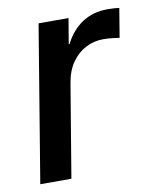

<svg xmlns="http://www.w3.org/2000/svg" viewBox="-66 -581 508 632"><g transform="rotate(-10 187.5 -264.5)"><path d="M18.1 0 104.5 -522.5H204.6L190.4 -438H193.4Q214.8 -481 251 -504.9Q287.1 -528.8 335.9 -528.8Q347.2 -528.8 357.7 -528.1Q368.2 -527.3 375 -526.4L358.9 -429.2Q352.5 -430.2 337.4 -432.1Q322.3 -434.1 304.7 -434.1Q273.9 -434.1 246.6 -420.2Q219.2 -406.2 200 -378.9Q180.7 -351.6 173.8 -310.5L122.1 0Z"/></g></svg>

Font: Inter 28pt Medium
Style: Italic
Weight: 500
Italic angle: -9.3988°
Designer: Rasmus Andersson
Foundry: rsms
Version: Version 4.001;git-66647c0bb